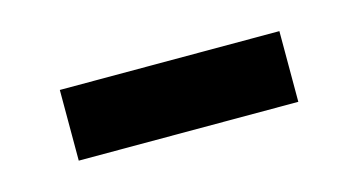

<svg xmlns="http://www.w3.org/2000/svg" viewBox="-29 -394 416 223"><g transform="rotate(-15 178.5 -282.5)"><path d="M47 -240V-325H311V-240Z"/></g></svg>

Font: Source Han Sans Medium
Style: Regular
Weight: 500
Designer: Ryoko NISHIZUKA Ë•øÂ°öÊ∂ºÂ≠ê (kana, bopomofo & ideographs); Paul D. Hunt (Latin, Greek & Cyrillic); Sandoll Communicatio
Foundry: Adobe
Version: Version 2.004;hotconv 1.0.118;makeotfexe 2.5.65603